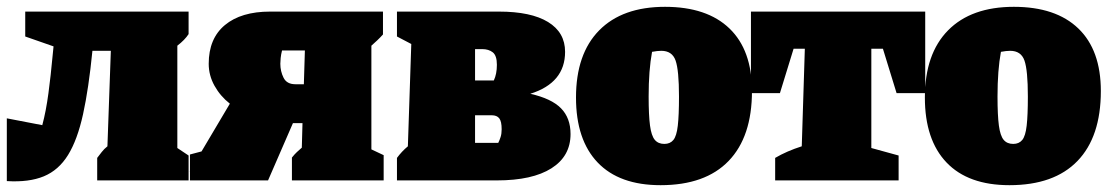

<svg xmlns="http://www.w3.org/2000/svg" viewBox="-25 -529 3257 563"><path d="M-5 2V-182L99 -162Q110 -203 117 -255.5Q124 -308 129 -363L132 -393L49 -422V-495H528V-429Q517 -412 495 -395V-95L528 -73V0H260V-66Q267 -75 273.5 -83.5Q280 -92 290 -100L300 -380H246Q235 -269 218.5 -194Q202 -119 174.5 -74.5Q147 -30 103.5 -12Q60 6 -5 2Z M532 0V-27L531 -26L532 -28V-76L566 -85L649 -225Q621 -247 604 -277.5Q587 -308 587 -342Q587 -416 634.5 -455.5Q682 -495 767 -495H1098V-428Q1090 -419 1081.5 -411Q1073 -403 1064 -395V-91L1100 -74V0H831V-67Q839 -77 845.5 -83Q852 -89 860 -96L862 -168H834L761 0ZM841 -282H866L869 -381H802Q799 -369 798 -359Q797 -349 797 -342Q797 -320 806.5 -301Q816 -282 841 -282Z M1139 0V-66Q1153 -85 1171 -100L1181 -400L1139 -422V-495H1438Q1532 -495 1582 -464.5Q1632 -434 1632 -377Q1632 -286 1530 -254Q1592 -240 1620 -211.5Q1648 -183 1648 -136Q1648 -71 1592 -35.5Q1536 0 1432 0ZM1389 -385H1368V-293H1423Q1432 -312 1432 -339Q1432 -366 1420 -375.5Q1408 -385 1389 -385ZM1417 -191H1368V-110H1436Q1440 -118 1443 -127.5Q1446 -137 1446 -150Q1446 -173 1439 -182Q1432 -191 1417 -191Z M1912 14Q1791 14 1727.5 -52.5Q1664 -119 1664 -243Q1664 -371 1732 -440Q1800 -509 1925 -509Q2048 -509 2114 -445.5Q2180 -382 2180 -262Q2180 -128 2111.5 -57Q2043 14 1912 14ZM1923 -107Q1940 -107 1949.5 -118.5Q1959 -130 1962.5 -160.5Q1966 -191 1966 -246Q1966 -323 1956 -351.5Q1946 -380 1914 -380Q1903 -380 1887 -377Q1877 -323 1877 -246Q1877 -191 1881 -161Q1885 -131 1895 -119Q1905 -107 1923 -107Z M2688 -495V-256H2604L2564 -386H2530V-95L2610 -73V0H2248V-66Q2265 -76 2284.5 -84.5Q2304 -93 2326 -100L2335 -386H2302L2262 -256H2177V-495Z M2935 14Q2814 14 2750.5 -52.5Q2687 -119 2687 -243Q2687 -371 2755 -440Q2823 -509 2948 -509Q3071 -509 3137 -445.5Q3203 -382 3203 -262Q3203 -128 3134.5 -57Q3066 14 2935 14ZM2946 -107Q2963 -107 2972.5 -118.5Q2982 -130 2985.5 -160.5Q2989 -191 2989 -246Q2989 -323 2979 -351.5Q2969 -380 2937 -380Q2926 -380 2910 -377Q2900 -323 2900 -246Q2900 -191 2904 -161Q2908 -131 2918 -119Q2928 -107 2946 -107Z"/></svg>

Font: Piazzolla Black
Style: Regular
Weight: 900
Designer: Juan Pablo del Peral
Foundry: Huerta Tipografica
Version: Version 1.330